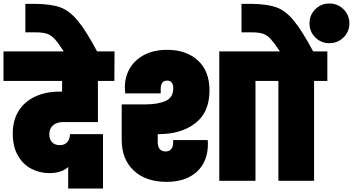

<svg xmlns="http://www.w3.org/2000/svg" viewBox="-31 -1034 2018 1098"><path d="M251 -266Q251 -237 267 -220.5Q283 -204 311 -204Q339 -204 354 -221.5Q369 -239 369 -267H558V44H359V-79Q321 -44 251 -44Q197 -44 149 -68.5Q101 -93 71.5 -144Q42 -195 42 -271Q42 -346 75.5 -399.5Q109 -453 169.5 -481.5Q230 -510 309 -510H324V-571H-11V-740H624L623 -571H529V-336H331Q293 -336 272 -317Q251 -298 251 -266Z M337 -735Q303 -787 283 -809.5Q263 -832 239 -840.5Q215 -849 173 -849H114V-1012H170Q261 -1011 313.5 -992Q366 -973 413.5 -916Q461 -859 527 -735Z M871 -267V-222Q871 -168 917 -168Q937 -168 948 -181.5Q959 -195 959 -216V-233H1157L1158 -213Q1158 -109 1094.5 -51.5Q1031 6 922 6Q803 6 734 -58.5Q665 -123 665 -234V-437H800Q871 -437 915.5 -456.5Q960 -476 960 -530Q960 -549 951.5 -561Q943 -573 925 -573Q906 -573 897 -560.5Q888 -548 888 -527V-500H685Q683 -522 683 -534Q683 -596 712.5 -645Q742 -694 796.5 -721.5Q851 -749 925 -749Q1035 -749 1101 -688Q1167 -627 1167 -517Q1167 -392 1086 -329.5Q1005 -267 878 -267ZM1506 -740V-571H1430V0H1223V-740Z M1967 -900Q1967 -853 1933.5 -820Q1900 -787 1852 -787Q1805 -787 1772 -820Q1739 -853 1739 -900Q1739 -948 1772 -981Q1805 -1014 1852 -1014Q1900 -1014 1933.5 -981Q1967 -948 1967 -900ZM1760 -740H1841V-571H1765V0H1561V-571H1484V-740H1570Q1537 -789 1517.5 -810.5Q1498 -832 1474.5 -840.5Q1451 -849 1409 -849H1350V-1012H1406Q1496 -1011 1548.5 -992.5Q1601 -974 1648 -917.5Q1695 -861 1760 -740Z"/></svg>

Font: Poppins Black A&M
Style: Regular
Weight: 900
Designer: Ninad Kale (Devanagari), Jonny Pinhorn (Latin)
Foundry: Indian Type Foundry
Version: 4.004